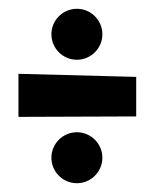

<svg xmlns="http://www.w3.org/2000/svg" viewBox="-20 -556 351 437"><path d="M290 -381 22 -388V-290L290 -291ZM213 -197C213 -229 187 -255 155 -255C123 -255 97 -229 97 -197C97 -165 123 -139 155 -139C187 -139 213 -165 213 -197ZM213 -478C213 -510 187 -536 155 -536C123 -536 97 -510 97 -478C97 -446 123 -420 155 -420C187 -420 213 -446 213 -478Z"/></svg>

Font: Mouse Memoirs
Style: Regular
Weight: 400
Designer: Astigmatic (AOETI)
Foundry: Astigmatic (AOETI)
Version: Version 1.000